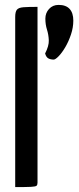

<svg xmlns="http://www.w3.org/2000/svg" viewBox="-20 -763 322 783"><path d="M42 0V-694Q42 -715 49 -723.5Q56 -732 76 -733.5Q96 -735 133 -735V-18Q133 -9 129 -5.5Q125 -2 106 -1Q87 0 42 0ZM199 -520Q186 -520 177 -525Q168 -530 164 -545Q180 -576 179 -599Q178 -622 171.5 -642.5Q165 -663 165 -687Q165 -710 180 -726.5Q195 -743 219 -743Q249 -743 264 -726.5Q279 -710 279 -679Q279 -651 269.5 -622.5Q260 -594 246.5 -571Q233 -548 219.5 -534Q206 -520 199 -520Z"/></svg>

Font: Yanone Kaffeesatz ExtraLight Medium
Style: Regular
Weight: 500
Version: Version 2.003